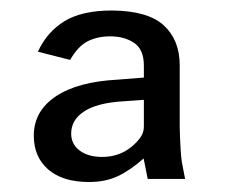

<svg xmlns="http://www.w3.org/2000/svg" viewBox="-20 -752 459 375"><path d="M154 -396.5Q102.5 -396.5 74.2 -421Q46 -445.5 46 -487Q46 -535 89 -563.8Q132 -592.5 210.5 -596.5L261 -600.5V-623.5Q261 -655.5 242 -668.2Q223 -681 195 -681Q170.5 -681 151.5 -671.5Q132.5 -662 117 -635L54 -651Q72 -690 106.2 -710.8Q140.5 -731.5 198.5 -731.5Q268.5 -731 299.8 -702.5Q331 -674 331 -624.5Q331 -584 331 -556.5Q331 -529 331 -505Q331 -498 331.5 -485.8Q332 -473.5 332.8 -460.2Q333.5 -447 335 -436.5L341.5 -402.5H268.5L260.5 -442.5Q234 -419 209.8 -407.8Q185.5 -396.5 154 -396.5ZM179.5 -445.5Q215 -445.5 240 -468Q250 -477 255.5 -485.5Q261 -494 261 -505V-557L219 -554Q170 -551 144.5 -534.5Q119 -518 119 -491Q119 -470.5 135.5 -458Q152 -445.5 179.5 -445.5Z"/></svg>

Font: Public Sans Medium
Style: Regular
Weight: 500
Designer: The Public Sans Project Authors: Dan O. Williams and USWDS (Libre Franklin designed by Pablo Impallari and Rodrigo Fuenz
Version: Version 1.007